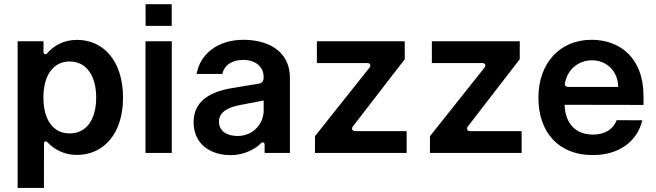

<svg xmlns="http://www.w3.org/2000/svg" viewBox="-20 -747 3205 938"><path d="M66.1 171.2H194.6L195 -46.9C195 -56.1 205.3 -59.3 211.3 -52.6C242.2 -19.5 290.5 9.9 355.5 9.9C484.7 9.9 581.3 -92 581 -270.6C580.6 -453.5 481.9 -552.2 356.9 -552.2C292.3 -552.2 242.5 -524.5 210.2 -486.2C204.2 -478.7 192.5 -482.6 192.5 -491.5V-545.5H66.1ZM192.1 -269.9C191.8 -376.4 238.6 -446.7 320.3 -446.7C405.2 -446.7 450.3 -372.2 449.9 -269.9C449.9 -168.3 406.2 -95.2 320.3 -95.2C237.6 -95.2 192.1 -164.8 192.1 -269.9Z M691.1 -726.6 691.4 -620.7H818.9V-726.6ZM690.7 0H819.2V-545.5H690.7Z M1108.3 11C1171.5 11 1228.3 -18.8 1255.3 -47.6C1261.7 -54.3 1272.7 -51.8 1272.7 -41.2V0H1396.3V-365.1C1396.3 -509.2 1273.8 -552.6 1169.7 -552.6C1041.5 -552.6 956.3 -480.5 940.7 -385.7H1066.4C1073.5 -422.2 1106.2 -454.2 1169 -454.2C1227.3 -454.2 1267.4 -421.5 1267.8 -372.9V-366.5C1267.8 -351.6 1260.3 -340.9 1243.6 -338.1L1131.7 -319.6C1041.2 -306.5 925.8 -273.1 925.8 -150.6C925.8 -44.4 1005.7 11 1108.3 11ZM1141 -82.7C1089.5 -82.7 1049.7 -106.2 1049.7 -152.7C1049.7 -204.5 1103.3 -224.4 1153.1 -234L1268.1 -256V-206.7C1268.1 -144.5 1218.4 -82.7 1141 -82.7Z M1518.8 0H1966.6V-106.5H1713.4C1701.7 -106.5 1696 -118.6 1702.8 -127.8L1957.4 -457.7V-545.5H1528.1V-438.9H1775.9C1788 -438.9 1793.3 -427.2 1785.9 -417.6L1518.8 -81.7Z M2080.6 0H2528.4V-106.5H2275.2C2263.5 -106.5 2257.8 -118.6 2264.6 -127.8L2519.2 -457.7V-545.5H2089.8V-438.9H2337.7C2349.8 -438.9 2355.1 -427.2 2347.7 -417.6L2080.6 -81.7Z M2870.4 -552.6C2714.1 -552.6 2610.4 -437.9 2610.4 -269.5C2610.4 -98.7 2710.9 10.7 2875.4 10.7C3002.5 10.7 3092.7 -54.3 3117.9 -159.4L2992.5 -159.8C2975.1 -113.6 2932.9 -89.5 2877.1 -89.5C2795.8 -89.5 2741.5 -139.6 2738.3 -235.1L3123.9 -234.4V-276.6C3123.9 -468.4 3004.6 -552.6 2870.4 -552.6ZM3000 -322.4H2754.6C2745.4 -322.4 2737.9 -329.5 2739.7 -339.1C2749.6 -401.6 2801.1 -452.4 2872.2 -452.4C2946.4 -452.4 2999.6 -396.7 3000 -322.4Z"/></svg>

Font: RA Gorm Semi Bold
Style: Regular
Weight: 600
Designer: Rasmus Andersson
Foundry: rsms
Version: Version 3.000;hotconv 1.0.109;makeotfexe 2.5.65596